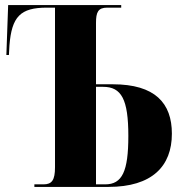

<svg xmlns="http://www.w3.org/2000/svg" viewBox="-20 -734 707 754"><path d="M115 0H406C577 0 655 -81 655 -209C655 -329 589 -403 423 -403H357V-644C357 -686 365 -704 401 -704H456V-714H12L5 -518H15L17 -555C26 -669 60 -704 164 -704H196V-77C196 -27 184 -10 151 -10H115ZM393 -10H357V-393H385C457 -393 484 -344 484 -200C484 -61 460 -10 393 -10Z"/></svg>

Font: Noto Serif Display Condensed ExtraBold
Style: Regular
Weight: 800
Width: 3
Designer: Monotype Design Team
Foundry: Monotype Imaging Inc.
Version: Version 2.009